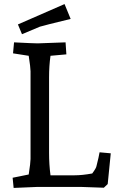

<svg xmlns="http://www.w3.org/2000/svg" viewBox="-20 -918 574 943"><path d="M302 -710 306 -651 228 -644Q221 -595 221 -538V-167Q221 -110 228 -57H346Q384 -57 433 -66Q453 -93 454 -103Q466 -150 469 -170L524 -165L509 -14L490 4Q396 0 376 0H165L47 5L42 -45L121 -61Q130 -119 130 -137V-568Q130 -586 121 -644L44 -656L49 -710Q145 -705 165 -705ZM297 -898 327 -825Q195 -793 176 -787L88 -750L68 -798Z"/></svg>

Font: Andada
Style: Regular
Weight: 400
Designer: Carolina Giovagnoli
Foundry: Carolina Giovagnoli
Version: Version 1.003